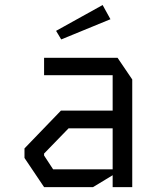

<svg xmlns="http://www.w3.org/2000/svg" viewBox="-20 -764 640 784"><path d="M160 -528V-457H440V-312.5H229L80 -158V-119L160 0H360L440 -48.5V0H520V-439.5L460 -528ZM160 -129V-137L260 -240H440V-72.5H197ZM399 -743.5 209 -638 230 -603 431 -685.5Z"/></svg>

Font: Kode
Style: Regular
Weight: 400
Monospace: yes
Designer: Isa Ozler
Foundry: Kadena LLC
Version: Version 1.000;gftools[0.9.28]